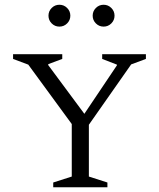

<svg xmlns="http://www.w3.org/2000/svg" viewBox="-20 -788 669 808"><path d="M204 0V-20L282 -45V-266L99 -516L35 -540V-560H242V-540L183 -518V-514L335 -309L472 -513V-516L410 -540V-560H594V-540L532 -517L354 -263V-45L432 -20V0ZM230 -676Q211 -676 197.5 -689.5Q184 -703 184 -722Q184 -741 197.5 -754.5Q211 -768 230 -768Q249 -768 262.5 -754.5Q276 -741 276 -722Q276 -703 262.5 -689.5Q249 -676 230 -676ZM416 -676Q397 -676 383.5 -689.5Q370 -703 370 -722Q370 -741 383.5 -754.5Q397 -768 416 -768Q435 -768 448.5 -754.5Q462 -741 462 -722Q462 -703 448.5 -689.5Q435 -676 416 -676Z"/></svg>

Font: Spectral SC Light
Style: Regular
Weight: 300
Designer: Jean-Baptiste Levee
Foundry: Production Type
Version: Version 2.001